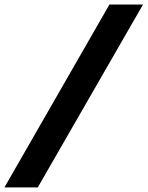

<svg xmlns="http://www.w3.org/2000/svg" viewBox="-95 -749 654 851"><path d="M-75.4 81.7 390.1 -729H538.9L72.4 81.7Z"/></svg>

Font: Mona Sans ExtraLight
Style: Italic
Weight: 200
Italic angle: -11.6951°
Designer: Deni Anggara
Foundry: GitHub
Version: Version 2.000